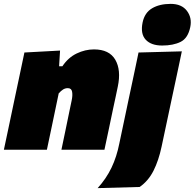

<svg xmlns="http://www.w3.org/2000/svg" viewBox="-38 -773 1005 991"><path d="M-18 0Q-7 -52 3.5 -101.2Q14 -150.5 27 -213L37.5 -263Q50 -322 62.5 -381Q75 -440 88 -502L272 -512L267 -431H284Q314 -476 357.8 -497Q401.5 -518 447 -518Q526 -518 557 -464.8Q588 -411.5 570 -326Q565.5 -304.5 559 -273.5Q552.5 -242.5 546 -213Q533 -150 522.5 -101Q512 -52 501 0H279Q290 -52 299.8 -99.5Q309.5 -147 320.5 -200L332 -255Q337.5 -280.5 334.2 -299.2Q331 -318 312 -318Q298.5 -318 287.5 -311Q276.5 -304 265 -291L246 -200Q235 -147 225 -99.5Q215 -52 204 0ZM466 198Q510.5 149 537.5 92.5Q564.5 36 578 -33L616 -213L626.5 -263Q638.5 -318.5 647 -359.2Q655.5 -400 662.8 -434Q670 -468 677 -502L900.5 -508Q893 -472.5 885.8 -437.8Q878.5 -403 869.5 -361.2Q860.5 -319.5 848.5 -263Q835.5 -201 822.5 -140.5Q809.5 -80 796 -16Q781 55 754.5 107.8Q728 160.5 683 192ZM799 -538Q742 -538 714 -568.2Q686 -598.5 698 -657Q708.5 -707.5 747 -730.2Q785.5 -753 843 -753Q899.5 -753 926.8 -717Q954 -681 944 -633Q932 -575.5 894 -556.8Q856 -538 799 -538Z"/></svg>

Font: Commissioner Black
Style: Italic
Weight: 900
Italic angle: -12°
Designer: Kostas Bartsokas
Foundry: Kostas Bartsokas
Version: Version 1.000; ttfautohint (v1.8.3)